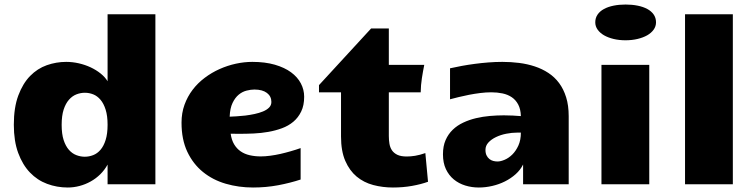

<svg xmlns="http://www.w3.org/2000/svg" viewBox="-20 -813 3329 847"><path d="M278.8 14.2Q231 14.2 187.7 -2Q144.5 -18.1 112.1 -52Q79.6 -85.9 60.3 -138.2Q41 -190.4 41 -262.7Q41 -338.9 60.8 -391.8Q80.6 -444.8 112.8 -477.8Q145 -510.7 186.5 -525.4Q228 -540 272 -540Q299.8 -540 327.6 -533.7Q355.5 -527.3 379.9 -515.9Q404.3 -504.4 423.8 -488.8Q443.4 -473.1 454.6 -454.6V-750H665.5V0H454.6V-86.9Q441.4 -63 422.4 -44.2Q403.3 -25.4 380.1 -12.5Q356.9 0.5 331.1 7.3Q305.2 14.2 278.8 14.2ZM252 -262.2Q252 -222.2 260.7 -195.3Q269.5 -168.5 283.9 -152.1Q298.3 -135.7 316.7 -128.7Q335 -121.6 354 -121.6Q373 -121.6 391.1 -128.7Q409.2 -135.7 423.3 -152.1Q437.5 -168.5 446 -195.6Q454.6 -222.7 454.6 -262.7Q454.6 -302.2 446 -329.3Q437.5 -356.4 423.3 -373Q409.2 -389.6 391.4 -396.7Q373.5 -403.8 354.5 -403.8Q335.4 -403.8 317.1 -396.7Q298.8 -389.6 284.2 -373Q269.5 -356.4 260.7 -329.3Q252 -302.2 252 -262.2Z M1306.2 -21Q1260.3 -5.9 1207 4.2Q1153.8 14.2 1096.2 14.2Q1033.2 14.2 976.1 -2.4Q918.9 -19 875.5 -54.2Q832 -89.4 806.4 -143.3Q780.8 -197.3 780.8 -272Q780.8 -314.5 793.9 -350.8Q807.1 -387.2 829.8 -417Q852.5 -446.8 883.1 -469.7Q913.6 -492.7 948.5 -508.3Q983.4 -523.9 1020.5 -532Q1057.6 -540 1093.3 -540Q1149.4 -540 1192.4 -527.6Q1235.4 -515.1 1263.9 -494.1Q1292.5 -473.1 1307.1 -445.3Q1321.8 -417.5 1321.8 -386.2Q1321.8 -348.1 1308.8 -321.3Q1295.9 -294.4 1274.2 -276.1Q1252.4 -257.8 1223.9 -247.3Q1195.3 -236.8 1163.6 -231.2Q1131.8 -225.6 1098.9 -224.1Q1065.9 -222.7 1036.1 -222.7Q1025.9 -222.7 1016.4 -222.9Q1006.8 -223.1 997.6 -223.1Q1001.5 -195.3 1012.9 -176.3Q1024.4 -157.2 1041.7 -145.3Q1059.1 -133.3 1081.8 -128.2Q1104.5 -123 1130.4 -123Q1149.9 -123 1172.1 -126Q1194.3 -128.9 1217 -134Q1239.7 -139.2 1262.5 -145.8Q1285.2 -152.3 1306.2 -159.7ZM993.2 -298.3Q1004.9 -298.8 1023.2 -299.8Q1041.5 -300.8 1062 -303.2Q1082.5 -305.7 1103 -310.1Q1123.5 -314.5 1140.1 -321.3Q1156.7 -328.1 1167 -338.4Q1177.2 -348.6 1177.2 -363.3Q1177.2 -388.2 1157.5 -403.1Q1137.7 -418 1102.5 -418Q1086.4 -418 1067.9 -413.3Q1049.3 -408.7 1033.2 -395.5Q1017.1 -382.3 1005.9 -358.9Q994.6 -335.4 993.2 -298.3Z M1713.4 14.2Q1668 14.2 1626.5 3.2Q1585 -7.8 1553.5 -33.9Q1522 -60.1 1503.2 -103.3Q1484.4 -146.5 1484.4 -210.9V-405.8H1387.2V-437.5L1617.2 -687.5H1695.3V-526.9H1851.6Q1845.7 -497.6 1841.1 -467.8Q1836.4 -438 1835.9 -405.8H1695.3V-212.9Q1695.3 -195.3 1698 -179Q1700.7 -162.6 1709 -150.1Q1717.3 -137.7 1732.9 -130.1Q1748.5 -122.6 1774.4 -122.6Q1791 -122.6 1811 -125.7Q1831.1 -128.9 1856.4 -137.7L1868.2 -11.2Q1837.4 0 1797.6 7.1Q1757.8 14.2 1713.4 14.2Z M2092.3 14.2Q2061 14.2 2032.5 5.4Q2003.9 -3.4 1981.9 -21.5Q1960 -39.6 1947 -67.1Q1934.1 -94.7 1934.1 -132.3Q1934.1 -168.5 1945.8 -195.1Q1957.5 -221.7 1977.3 -240.7Q1997.1 -259.8 2023.7 -272.2Q2050.3 -284.7 2080.1 -291.7Q2109.9 -298.8 2141.4 -301.5Q2172.9 -304.2 2202.6 -304.2Q2223.1 -304.2 2242.2 -303.2Q2261.2 -302.2 2277.8 -300.8Q2276.9 -331.5 2266.1 -351.8Q2255.4 -372.1 2237.8 -384Q2220.2 -396 2196.8 -400.9Q2173.3 -405.8 2147.5 -405.8Q2123.5 -405.8 2098.4 -402.6Q2073.2 -399.4 2049.3 -394.8Q2025.4 -390.1 2003.7 -384.8Q1981.9 -379.4 1965.3 -375V-511.7Q1989.3 -517.1 2016.8 -522.2Q2044.4 -527.3 2074.2 -531.2Q2104 -535.2 2135 -537.6Q2166 -540 2196.3 -540Q2233.9 -540 2270.3 -535.4Q2306.6 -530.8 2339.1 -520Q2371.6 -509.3 2399.2 -491.2Q2426.8 -473.1 2446.5 -446.5Q2466.3 -419.9 2477.5 -383.8Q2488.8 -347.7 2488.8 -300.3V0H2287.6V-87.4Q2275.9 -63.5 2254.9 -44.7Q2233.9 -25.9 2207.5 -12.7Q2181.2 0.5 2151.4 7.3Q2121.6 14.2 2092.3 14.2ZM2174.8 -100.6Q2188.5 -100.6 2206.3 -108.2Q2224.1 -115.7 2240 -131.3Q2255.9 -147 2266.8 -170.9Q2277.8 -194.8 2277.8 -228H2261.7Q2238.3 -228 2213.6 -223.1Q2189 -218.3 2168.5 -208.5Q2147.9 -198.7 2134.8 -184.6Q2121.6 -170.4 2121.6 -151.9Q2121.6 -137.2 2126.5 -127.4Q2131.3 -117.7 2138.9 -111.6Q2146.5 -105.5 2156 -103Q2165.5 -100.6 2174.8 -100.6Z M2633.3 -526.9H2844.2V0H2633.3ZM2739.3 -635.3Q2711.4 -635.3 2687 -641.1Q2662.6 -647 2644.8 -657.2Q2627 -667.5 2616.5 -682.1Q2606 -696.8 2606 -714.4Q2606 -733.9 2616.2 -748.8Q2626.5 -763.7 2644.5 -773.4Q2662.6 -783.2 2687 -788.1Q2711.4 -793 2739.7 -793Q2768.1 -793 2792.7 -788.1Q2817.4 -783.2 2835.4 -773.4Q2853.5 -763.7 2863.8 -748.8Q2874 -733.9 2874 -714.4Q2874 -696.8 2863.5 -682.1Q2853 -667.5 2835 -657.2Q2816.9 -647 2792.2 -641.1Q2767.6 -635.3 2739.3 -635.3Z M3002 -750H3212.9V0H3002Z"/></svg>

Font: Candal
Style: Regular
Weight: 400
Designer: vernon adams
Foundry: vernon adams
Version: Version 1.000